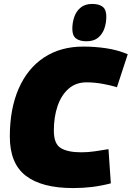

<svg xmlns="http://www.w3.org/2000/svg" viewBox="-20 -947 670 977"><path d="M352 10Q193 10 111.5 -52.5Q30 -115 30 -252Q30 -393 75 -496Q120 -599 204 -654.5Q288 -710 404 -710Q462 -710 520 -701.5Q578 -693 630 -671L575 -503Q544 -513 502 -520.5Q460 -528 420 -528Q366 -528 329 -495.5Q292 -463 273 -407.5Q254 -352 254 -282Q254 -215 289.5 -193.5Q325 -172 393 -172Q428 -172 462 -177Q496 -182 532 -188L544 -14Q493 -1 447.5 4.5Q402 10 352 10ZM420 -737Q385 -737 366.5 -751.5Q348 -766 348 -800Q348 -832 358 -861Q368 -890 390.5 -908.5Q413 -927 449 -927Q484 -927 502.5 -912.5Q521 -898 521 -863Q521 -830 511 -801.5Q501 -773 479 -755Q457 -737 420 -737Z"/></svg>

Font: Georama Black
Style: Italic
Weight: 900
Italic angle: -9°
Designer: Jean-Baptiste Levee
Foundry: Production Type
Version: Version 1.000